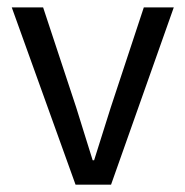

<svg xmlns="http://www.w3.org/2000/svg" viewBox="-20 -506 508 526"><path d="M187 0 12.2 -485.8H98.1L189 -210.9Q195.3 -191.4 210.4 -142.1Q225.6 -92.8 233.9 -66.9H237.8Q241.2 -77.6 283.2 -210.9L374 -485.8H456.1L284.2 0Z"/></svg>

Font: Source Sans Pro
Style: Regular
Weight: 400
Designer: Paul D. Hunt
Foundry: Adobe Systems Incorporated
Version: Version 3.006;hotconv 1.0.111;makeotfexe 2.5.65597